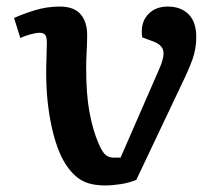

<svg xmlns="http://www.w3.org/2000/svg" viewBox="-20 -555 675 586"><path d="M301 11Q256 11 228.5 -5Q201 -21 179 -56Q153 -97 137 -171.5Q121 -246 121 -332Q121 -356 122 -382Q123 -408 123 -425Q123 -443 117.5 -449Q112 -455 101 -455Q90 -455 72 -450Q54 -445 42 -439L23 -500Q46 -511 84 -523Q122 -535 162 -535Q206 -535 226 -511.5Q246 -488 246 -449Q246 -423 244.5 -398Q243 -373 243 -347Q243 -267 253 -213Q263 -159 280 -119Q291 -93 301 -83.5Q311 -74 326 -74H348L465 -342Q482 -380 478.5 -399Q475 -418 449 -428L414 -441Q408 -484 430.5 -509.5Q453 -535 492 -535Q532 -535 555.5 -511.5Q579 -488 579 -443Q579 -405 567 -372.5Q555 -340 535 -299L396 -6Q374 3 348.5 7Q323 11 301 11Z"/></svg>

Font: Literata 7pt SemiBold
Style: Italic
Weight: 600
Italic angle: -2°
Designer: Latin by Veronika Burian and Jose Scaglione. Greek by Irene Vlachou. Cyrillic by Vera Evstafieva
Foundry: TypeTogether
Version: Version 3.002